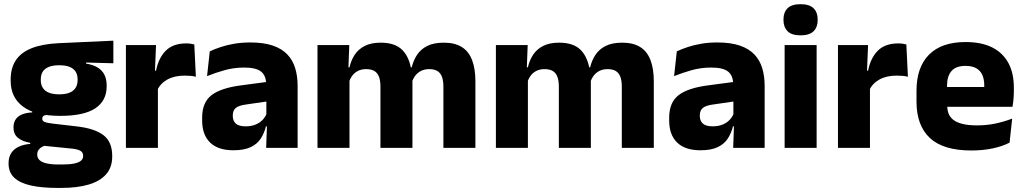

<svg xmlns="http://www.w3.org/2000/svg" viewBox="-20 -707 4899 918"><path d="M268.5 -153Q150 -153 90.5 -197Q31 -241 31 -320.5V-327Q31 -381 55.2 -418.2Q79.5 -455.5 130 -476Q180.5 -496.5 259.5 -500.5L522 -512.5V-404.5L391.5 -408V-403Q425 -397.5 446.8 -384.2Q468.5 -371 479.2 -349.8Q490 -328.5 490 -297.5V-294Q490 -225.5 435.8 -189.2Q381.5 -153 268.5 -153ZM261 79.5H276Q312 79.5 334.2 75Q356.5 70.5 367 61.5Q377.5 52.5 377.5 39V38Q377.5 20.5 362.8 13Q348 5.5 318.5 3L173.5 -11.5L207 -13.5Q192 -11 181.2 -5Q170.5 1 164.2 10Q158 19 158 32V33Q158 48 169 58.5Q180 69 202.8 74.2Q225.5 79.5 261 79.5ZM253.5 191.5Q179.5 191.5 127.2 179.8Q75 168 48 142.5Q21 117 21 75V73Q21 44.5 33.5 25Q46 5.5 69.5 -5.5Q93 -16.5 124.5 -19V-24Q86 -31 65.2 -48.5Q44.5 -66 44.5 -97.5V-98Q44.5 -120.5 54.8 -136Q65 -151.5 85 -159.8Q105 -168 134 -169.5V-186L247 -157.5L214 -158Q196.5 -158 189.2 -153.5Q182 -149 182 -140V-139.5Q182 -128.5 193.8 -123.8Q205.5 -119 232 -116L348.5 -102.5Q433.5 -92.5 475 -60.5Q516.5 -28.5 516.5 38.5V41.5Q516.5 92.5 487.8 125.8Q459 159 404.8 175.2Q350.5 191.5 272.5 191.5ZM263.5 -256Q293 -256 312.2 -263.8Q331.5 -271.5 341.2 -286.8Q351 -302 351 -323.5V-328Q351 -349.5 341.5 -364.5Q332 -379.5 312.8 -387.2Q293.5 -395 263.5 -395H263Q232.5 -395 213 -387Q193.5 -379 184.2 -364Q175 -349 175 -327.5V-323.5Q175 -302 184.8 -286.8Q194.5 -271.5 214 -263.8Q233.5 -256 263.5 -256Z M732 -276 690 -369H726Q738 -430 772.8 -464.8Q807.5 -499.5 871 -499.5Q882 -499.5 891.2 -498Q900.5 -496.5 909 -494.5L916.5 -340Q906 -343 892 -344.2Q878 -345.5 863.5 -345.5Q814.5 -345.5 781 -327.2Q747.5 -309 732 -276ZM582 0V-491.5H726L719.5 -334.5L735 -332.5V0Z M1252.5 0 1257 -123 1253.5 -130.5V-284L1252.5 -304Q1252.5 -345 1228.5 -364.5Q1204.5 -384 1148 -384Q1098.5 -384 1054 -371.5Q1009.5 -359 970 -343L983 -461.5Q1006.5 -472.5 1035.8 -482.2Q1065 -492 1100.5 -498Q1136 -504 1176.5 -504Q1241 -504 1284.5 -489Q1328 -474 1354 -446.5Q1380 -419 1391.5 -380.8Q1403 -342.5 1403 -296.5V0ZM1096 11.5Q1022.5 11.5 984.5 -25.5Q946.5 -62.5 946.5 -131V-144.5Q946.5 -217 991.2 -251.8Q1036 -286.5 1133.5 -299L1265.5 -316.5L1274.5 -224.5L1157.5 -207.5Q1122 -203 1107.5 -191Q1093 -179 1093 -155.5V-152Q1093 -129.5 1107.5 -116.2Q1122 -103 1154 -103Q1182 -103 1202.2 -111.5Q1222.5 -120 1235.5 -133.8Q1248.5 -147.5 1255 -164.5L1276.5 -102.5H1251.5Q1243.5 -70.5 1226.8 -44.5Q1210 -18.5 1178.5 -3.5Q1147 11.5 1096 11.5Z M2100 0V-293Q2100 -319 2093.8 -337.8Q2087.5 -356.5 2072.8 -366.5Q2058 -376.5 2032 -376.5Q2010 -376.5 1993.5 -368.2Q1977 -360 1966 -345.8Q1955 -331.5 1949.5 -313.5L1935 -385H1948.5Q1956.5 -418 1974 -444.8Q1991.5 -471.5 2022.5 -487.2Q2053.5 -503 2102 -503Q2154.5 -503 2187.8 -482.2Q2221 -461.5 2237 -420.2Q2253 -379 2253 -317.5V0ZM1498 0V-491.5H1650L1645 -359L1651 -354V0ZM1799 0V-293Q1799 -319 1792.8 -337.8Q1786.5 -356.5 1771.5 -366.5Q1756.5 -376.5 1731 -376.5Q1708.5 -376.5 1692 -368.2Q1675.5 -360 1664.8 -345.8Q1654 -331.5 1648.5 -313.5L1625 -385H1651Q1658.5 -418.5 1675.8 -445Q1693 -471.5 1723.5 -487.2Q1754 -503 1800.5 -503Q1869 -503 1903.8 -467.8Q1938.5 -432.5 1947.5 -365.5Q1949 -355.5 1950.5 -341Q1952 -326.5 1952 -315V0Z M2953 0V-293Q2953 -319 2946.8 -337.8Q2940.5 -356.5 2925.8 -366.5Q2911 -376.5 2885 -376.5Q2863 -376.5 2846.5 -368.2Q2830 -360 2819 -345.8Q2808 -331.5 2802.5 -313.5L2788 -385H2801.5Q2809.5 -418 2827 -444.8Q2844.5 -471.5 2875.5 -487.2Q2906.5 -503 2955 -503Q3007.5 -503 3040.8 -482.2Q3074 -461.5 3090 -420.2Q3106 -379 3106 -317.5V0ZM2351 0V-491.5H2503L2498 -359L2504 -354V0ZM2652 0V-293Q2652 -319 2645.8 -337.8Q2639.5 -356.5 2624.5 -366.5Q2609.5 -376.5 2584 -376.5Q2561.5 -376.5 2545 -368.2Q2528.5 -360 2517.8 -345.8Q2507 -331.5 2501.5 -313.5L2478 -385H2504Q2511.5 -418.5 2528.8 -445Q2546 -471.5 2576.5 -487.2Q2607 -503 2653.5 -503Q2722 -503 2756.8 -467.8Q2791.5 -432.5 2800.5 -365.5Q2802 -355.5 2803.5 -341Q2805 -326.5 2805 -315V0Z M3485.5 0 3490 -123 3486.5 -130.5V-284L3485.5 -304Q3485.5 -345 3461.5 -364.5Q3437.5 -384 3381 -384Q3331.5 -384 3287 -371.5Q3242.5 -359 3203 -343L3216 -461.5Q3239.5 -472.5 3268.8 -482.2Q3298 -492 3333.5 -498Q3369 -504 3409.5 -504Q3474 -504 3517.5 -489Q3561 -474 3587 -446.5Q3613 -419 3624.5 -380.8Q3636 -342.5 3636 -296.5V0ZM3329 11.5Q3255.5 11.5 3217.5 -25.5Q3179.5 -62.5 3179.5 -131V-144.5Q3179.5 -217 3224.2 -251.8Q3269 -286.5 3366.5 -299L3498.5 -316.5L3507.5 -224.5L3390.5 -207.5Q3355 -203 3340.5 -191Q3326 -179 3326 -155.5V-152Q3326 -129.5 3340.5 -116.2Q3355 -103 3387 -103Q3415 -103 3435.2 -111.5Q3455.5 -120 3468.5 -133.8Q3481.5 -147.5 3488 -164.5L3509.5 -102.5H3484.5Q3476.5 -70.5 3459.8 -44.5Q3443 -18.5 3411.5 -3.5Q3380 11.5 3329 11.5Z M3731.5 0V-491.5H3884.5V0ZM3808 -538Q3765 -538 3745.5 -557.8Q3726 -577.5 3726 -611V-614.5Q3726 -648 3745.5 -667.5Q3765 -687 3808 -687Q3850 -687 3869.8 -667.5Q3889.5 -648 3889.5 -614.5V-611Q3889.5 -577 3869.8 -557.5Q3850 -538 3808 -538Z M4136.5 -276 4094.5 -369H4130.5Q4142.5 -430 4177.2 -464.8Q4212 -499.5 4275.5 -499.5Q4286.5 -499.5 4295.8 -498Q4305 -496.5 4313.5 -494.5L4321 -340Q4310.5 -343 4296.5 -344.2Q4282.5 -345.5 4268 -345.5Q4219 -345.5 4185.5 -327.2Q4152 -309 4136.5 -276ZM3986.5 0V-491.5H4130.5L4124 -334.5L4139.5 -332.5V0Z M4624 12.5Q4490 12.5 4426 -47.2Q4362 -107 4362 -221.5V-272.5Q4362 -385.5 4422 -445.8Q4482 -506 4596.5 -506Q4673.5 -506 4724.8 -479.8Q4776 -453.5 4801.8 -405Q4827.5 -356.5 4827.5 -288.5V-272Q4827.5 -253 4825.8 -233.2Q4824 -213.5 4821 -196.5H4683Q4685 -225.5 4685.5 -251.2Q4686 -277 4686 -298Q4686 -328.5 4676.5 -349.2Q4667 -370 4647.2 -381Q4627.5 -392 4596.5 -392Q4550.5 -392 4529.2 -367.2Q4508 -342.5 4508 -297V-252L4509 -235.5V-200.5Q4509 -181.5 4515.2 -164.5Q4521.5 -147.5 4537.2 -134.8Q4553 -122 4580.8 -114.8Q4608.5 -107.5 4651.5 -107.5Q4697 -107.5 4739 -116.2Q4781 -125 4819.5 -140L4807 -25Q4773 -7.5 4726.5 2.5Q4680 12.5 4624 12.5ZM4443 -196.5V-291H4790V-196.5Z"/></svg>

Font: Anek Odia Medium
Style: Bold
Weight: 700
Version: Version 1.003